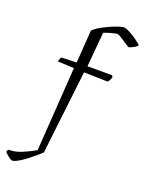

<svg xmlns="http://www.w3.org/2000/svg" viewBox="-241 -887 899 1175"><g transform="rotate(20 208.0 -300.0)"><path d="M-8 200Q-18 200 -35 186Q-52 172 -61 162Q-60 157 -57.5 152.5Q-55 148 -53 145Q-12 146 28.5 129.5Q69 113 116 87L153 -461L46 -466Q48 -475 51.5 -483.5Q55 -492 59 -496L157 -499L172 -711Q178 -721 201.5 -736Q225 -751 255.5 -765.5Q286 -780 314 -790Q342 -800 357 -800Q368 -800 387.5 -790.5Q407 -781 427.5 -767.5Q448 -754 462.5 -742.5Q477 -731 477 -727Q477 -722 458.5 -711Q440 -700 425 -696Q421 -696 408.5 -704Q396 -712 380.5 -722.5Q365 -733 351.5 -741Q338 -749 332 -749Q328 -749 312.5 -745.5Q297 -742 279 -736.5Q261 -731 247 -725L227 -500H387L394 -490Q392 -483 387 -472Q382 -461 375 -454L220 -458L157 86Q144 99 121.5 118Q99 137 74 156Q49 175 26.5 187.5Q4 200 -8 200Z"/></g></svg>

Font: Texturina Thin
Style: Regular
Weight: 100
Designer: Guillermo Torres Carreño
Foundry: Omnibus-Type
Version: Version 1.002; ttfautohint (v1.8.3)